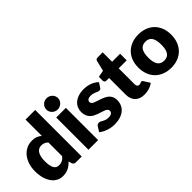

<svg xmlns="http://www.w3.org/2000/svg" viewBox="32 -1463 2183 2183"><g transform="rotate(-45 1123.5 -372.0)"><path d="M522 -748.5V0H426Q397 0 388 -26L376 -65.5Q360.5 -49 343.5 -35.5Q326.5 -22 306.8 -12.2Q287 -2.5 264.2 2.8Q241.5 8 215 8Q174.5 8 140 -10Q105.5 -28 80.5 -62Q55.5 -96 41.2 -145.2Q27 -194.5 27 -257.5Q27 -315.5 43 -365.2Q59 -415 88.2 -451.2Q117.5 -487.5 158.5 -508Q199.5 -528.5 249 -528.5Q289.5 -528.5 317 -517Q344.5 -505.5 367 -486V-748.5ZM367 -379.5Q349.5 -399 329 -406.8Q308.5 -414.5 286 -414.5Q264.5 -414.5 246.5 -406Q228.5 -397.5 215.2 -378.8Q202 -360 194.5 -330Q187 -300 187 -257.5Q187 -216.5 193 -188.5Q199 -160.5 209.8 -143.2Q220.5 -126 235.5 -118.5Q250.5 -111 269 -111Q286 -111 299.8 -114.2Q313.5 -117.5 325 -123.5Q336.5 -129.5 346.8 -138.8Q357 -148 367 -160Z M801.5 -660.5Q801.5 -642 794 -625.8Q786.5 -609.5 773.5 -597.2Q760.5 -585 743.2 -577.8Q726 -570.5 706.5 -570.5Q687.5 -570.5 671 -577.8Q654.5 -585 641.8 -597.2Q629 -609.5 621.8 -625.8Q614.5 -642 614.5 -660.5Q614.5 -679.5 621.8 -696Q629 -712.5 641.8 -725Q654.5 -737.5 671 -744.5Q687.5 -751.5 706.5 -751.5Q726 -751.5 743.2 -744.5Q760.5 -737.5 773.5 -725Q786.5 -712.5 794 -696Q801.5 -679.5 801.5 -660.5ZM785.5 -518.5V0H630.5V-518.5Z M1223.5 -405Q1217.5 -395.5 1210.8 -391.5Q1204 -387.5 1193.5 -387.5Q1182.5 -387.5 1171.5 -392.2Q1160.5 -397 1147.8 -402.5Q1135 -408 1119 -412.8Q1103 -417.5 1082.5 -417.5Q1053 -417.5 1037.2 -406.2Q1021.5 -395 1021.5 -375Q1021.5 -360.5 1031.8 -351Q1042 -341.5 1059 -334.2Q1076 -327 1097.5 -320.5Q1119 -314 1141.5 -306Q1164 -298 1185.5 -287.2Q1207 -276.5 1224 -260.8Q1241 -245 1251.2 -222.5Q1261.5 -200 1261.5 -168.5Q1261.5 -130 1247.5 -97.5Q1233.5 -65 1205.8 -41.5Q1178 -18 1137.2 -5Q1096.5 8 1043.5 8Q1017 8 990.5 3Q964 -2 939.2 -10.5Q914.5 -19 893.5 -30.8Q872.5 -42.5 857.5 -56L893.5 -113Q899.5 -123 908.8 -128.8Q918 -134.5 932.5 -134.5Q946 -134.5 956.8 -128.5Q967.5 -122.5 980 -115.5Q992.5 -108.5 1009.2 -102.5Q1026 -96.5 1051.5 -96.5Q1069.5 -96.5 1082 -100.2Q1094.5 -104 1102 -110.5Q1109.5 -117 1113 -125Q1116.5 -133 1116.5 -141.5Q1116.5 -157 1106 -167Q1095.5 -177 1078.5 -184.2Q1061.5 -191.5 1039.8 -197.8Q1018 -204 995.5 -212Q973 -220 951.2 -231.2Q929.5 -242.5 912.5 -259.8Q895.5 -277 885 -302Q874.5 -327 874.5 -362.5Q874.5 -395.5 887.2 -425.2Q900 -455 925.5 -477.5Q951 -500 989.5 -513.2Q1028 -526.5 1079.5 -526.5Q1107.5 -526.5 1133.8 -521.5Q1160 -516.5 1183 -507.5Q1206 -498.5 1225 -486.2Q1244 -474 1258.5 -459.5Z M1525 8Q1488 8 1459.8 -2.8Q1431.5 -13.5 1412.2 -33.2Q1393 -53 1383 -81Q1373 -109 1373 -143.5V-411.5H1329Q1317 -411.5 1308.5 -419.2Q1300 -427 1300 -442V-502.5L1382.5 -518.5L1413 -645Q1419 -669 1447 -669H1528V-517.5H1656.5V-411.5H1528V-154Q1528 -136 1536.8 -124.2Q1545.5 -112.5 1562 -112.5Q1570.5 -112.5 1576.2 -114.2Q1582 -116 1586.2 -118.2Q1590.5 -120.5 1594.2 -122.2Q1598 -124 1603 -124Q1610 -124 1614.2 -120.8Q1618.5 -117.5 1623 -110.5L1670 -37Q1640 -14.5 1602.5 -3.2Q1565 8 1525 8Z M1957.5 -107Q2011 -107 2036.2 -144.8Q2061.5 -182.5 2061.5 -259.5Q2061.5 -336.5 2036.2 -374Q2011 -411.5 1957.5 -411.5Q1902.5 -411.5 1877 -374Q1851.5 -336.5 1851.5 -259.5Q1851.5 -182.5 1877 -144.8Q1902.5 -107 1957.5 -107ZM1957.5 -526.5Q2016.5 -526.5 2065 -508Q2113.5 -489.5 2148.2 -455Q2183 -420.5 2202.2 -371.2Q2221.5 -322 2221.5 -260.5Q2221.5 -198.5 2202.2 -148.8Q2183 -99 2148.2 -64.2Q2113.5 -29.5 2065 -10.8Q2016.5 8 1957.5 8Q1898 8 1849.2 -10.8Q1800.5 -29.5 1765.2 -64.2Q1730 -99 1710.8 -148.8Q1691.5 -198.5 1691.5 -260.5Q1691.5 -322 1710.8 -371.2Q1730 -420.5 1765.2 -455Q1800.5 -489.5 1849.2 -508Q1898 -526.5 1957.5 -526.5Z"/></g></svg>

Font: Lato
Style: Regular
Weight: 900
Designer: Lukasz Dziedzic with Adam Twardoch and Botio Nikoltchev
Foundry: tyPoland Lukasz Dziedzic
Version: Version 2.010; 2014-09-01; http://www.latofonts.com/; ttfaut